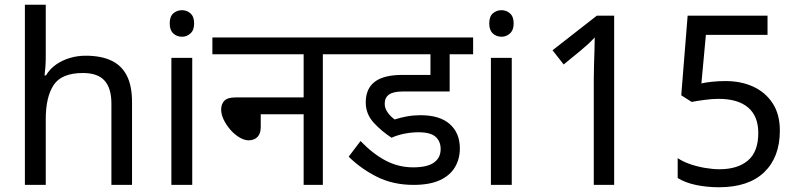

<svg xmlns="http://www.w3.org/2000/svg" viewBox="-20 -780 3366 810"><path d="M173 -537Q173 -518 171.5 -498Q170 -478 168 -462H174Q191 -490 217 -508Q243 -526 275 -535.5Q307 -545 341 -545Q406 -545 449.5 -524.5Q493 -504 515 -461Q537 -418 537 -349V0H450V-343Q450 -408 421 -440Q392 -472 330 -472Q240 -472 206.5 -421.5Q173 -371 173 -277V0H85V-760H173Z M791 -536V0H703V-536ZM748 -737Q768 -737 783.5 -723.5Q799 -710 799 -681Q799 -653 783.5 -639Q768 -625 748 -625Q726 -625 711 -639Q696 -653 696 -681Q696 -710 711 -723.5Q726 -737 748 -737Z M876 -622H1445V-551H1342V0H1261V-298H1080V-244Q1080 -216 1066 -202Q1052 -188 1029 -188Q1011 -188 990.5 -200Q970 -212 952.5 -232Q935 -252 924 -274.5Q913 -297 913 -318Q913 -341 926.5 -355Q940 -369 974 -369H1261V-551H876Z M1746 -222Q1716 -222 1686 -216Q1656 -210 1632 -199Q1590 -226 1556.5 -262.5Q1523 -299 1523 -348Q1523 -406 1561 -435Q1599 -464 1678 -464H1796V-551H1421V-622H1976V-551H1877V-394H1679Q1639 -394 1621 -381Q1603 -368 1603 -342Q1603 -323 1615.5 -305.5Q1628 -288 1645 -276Q1669 -284 1697 -289Q1725 -294 1754 -294Q1835 -294 1877.5 -256.5Q1920 -219 1920 -154Q1920 -110 1899.5 -75Q1879 -40 1836 -20Q1793 0 1725 0Q1639 0 1571.5 -33.5Q1504 -67 1451 -119L1501 -185Q1554 -130 1608 -102Q1662 -74 1723 -74Q1782 -74 1810.5 -94Q1839 -114 1839 -151Q1839 -184 1817.5 -203Q1796 -222 1746 -222Z M2139 -536V0H2051V-536ZM2096 -737Q2116 -737 2131.5 -723.5Q2147 -710 2147 -681Q2147 -653 2131.5 -639Q2116 -625 2096 -625Q2074 -625 2059 -639Q2044 -653 2044 -681Q2044 -710 2059 -723.5Q2074 -737 2096 -737Z M2485 0V-446Q2485 -474 2486 -506.5Q2487 -539 2488 -569.5Q2489 -600 2489 -622Q2473 -605 2461.5 -594.5Q2450 -584 2430 -567L2358 -508L2311 -568L2498 -714H2571V0Z M3013 10Q2963 10 2917 0.5Q2871 -9 2839 -29V-113Q2861 -98 2891.5 -87.5Q2922 -77 2955 -71.5Q2988 -66 3015 -66Q3092 -66 3135.5 -103Q3179 -140 3179 -219Q3179 -290 3136 -326.5Q3093 -363 3011 -363Q2985 -363 2951.5 -358.5Q2918 -354 2898 -350L2854 -378L2881 -714H3218V-633H2958L2939 -428Q2955 -432 2982.5 -435Q3010 -438 3041 -438Q3106 -438 3157.5 -414.5Q3209 -391 3239.5 -344.5Q3270 -298 3270 -229Q3270 -117 3204 -53.5Q3138 10 3013 10Z"/></svg>

Font: hindi15
Style: Regular
Weight: 400
Designer: Jelle Bosma - Monotype Design Team
Foundry: Monotype Imaging Inc.
Version: Version 2.006